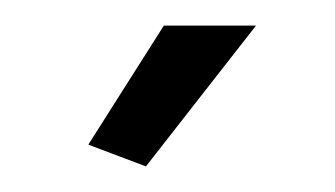

<svg xmlns="http://www.w3.org/2000/svg" viewBox="-20 -750 262 150"><path d="M94 -620 49 -637 108 -730H180Z"/></svg>

Font: Oxford Sans
Style: Regular
Weight: 400
Designer: Matt McInerney, Pablo Impallari, Rodrigo Fuenzalida
Foundry: Matt McInerney, Pablo Impallari, Rodrigo Fuenzalida
Version: Version 3.000g; ttfautohint (v1.5) -l 8 -r 28 -G 28 -x 14 -D